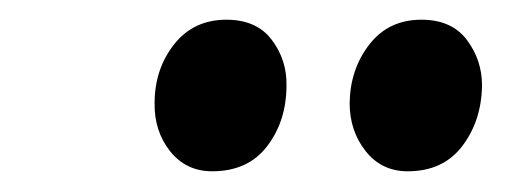

<svg xmlns="http://www.w3.org/2000/svg" viewBox="-20 -764 518 190"><path d="M190 -594.5Q164 -594.5 148.2 -614.5Q132.5 -634.5 133 -662Q133 -695.5 152.2 -720Q171.5 -744.5 204 -744.5Q234 -744.5 249 -724.5Q264 -704.5 263.5 -679.5Q263.5 -644.5 244.5 -619.5Q225.5 -594.5 190 -594.5ZM383.5 -594.5Q357.5 -594.5 341.8 -614.5Q326 -634.5 326 -662Q326.5 -695.5 345.5 -720Q364.5 -744.5 397 -744.5Q427 -744.5 442 -724.5Q457 -704.5 457 -679.5Q456.5 -644.5 437.5 -619.5Q418.5 -594.5 383.5 -594.5Z"/></svg>

Font: Merriweather 96pt SemiBold
Style: Italic
Weight: 600
Italic angle: -7.8°
Version: Version 2.101